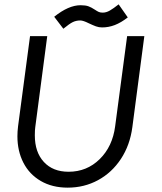

<svg xmlns="http://www.w3.org/2000/svg" viewBox="-20 -852 746 882"><path d="M60 -226Q60 -248 63 -272L118 -686H197L142 -268Q140 -255 140 -230Q140 -153 181.5 -108Q223 -63 295 -63Q379 -63 438 -121Q497 -179 509 -272L564 -686H643L588 -268Q577 -185 535.5 -122Q494 -59 430.5 -24.5Q367 10 291 10Q220 10 167.5 -20.5Q115 -51 87.5 -104.5Q60 -158 60 -226ZM350 -828Q373 -828 386.5 -823Q400 -818 415 -808Q427 -800 434 -797Q441 -794 452 -794Q468 -794 484.5 -803.5Q501 -813 525 -832L567 -772Q536 -748 507.5 -737Q479 -726 449 -726Q434 -726 420.5 -731Q407 -736 388 -745Q362 -758 349 -758Q330 -758 314.5 -750.5Q299 -743 271 -720L229 -775Q295 -828 350 -828Z"/></svg>

Font: Bellota Text
Style: Bold Italic
Weight: 700
Italic angle: -7.5°
Designer: Kemie Guaida
Foundry: Kemie Guaida
Version: Version 4.001